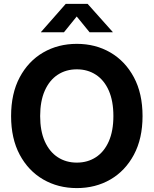

<svg xmlns="http://www.w3.org/2000/svg" viewBox="-20 -966 798 997"><path d="M378.9 10.7Q281.7 10.7 204.3 -34.2Q127 -79.1 82.3 -162.8Q37.6 -246.6 37.6 -363.3Q37.6 -480.5 82.3 -564.5Q127 -648.4 204.3 -693.4Q281.7 -738.3 378.9 -738.3Q476.1 -738.3 553.2 -693.4Q630.4 -648.4 675.3 -564.5Q720.2 -480.5 720.2 -363.3Q720.2 -246.6 675.3 -162.6Q630.4 -78.6 553.2 -33.9Q476.1 10.7 378.9 10.7ZM378.9 -121.6Q435.1 -121.6 478 -149.7Q521 -177.7 544.9 -231.9Q568.8 -286.1 568.8 -363.3Q568.8 -441.4 544.9 -495.6Q521 -549.8 478 -577.9Q435.1 -606 378.9 -606Q322.8 -606 279.8 -577.9Q236.8 -549.8 212.6 -495.4Q188.5 -440.9 188.5 -363.3Q188.5 -286.1 212.6 -231.9Q236.8 -177.7 279.8 -149.7Q322.8 -121.6 378.9 -121.6ZM312 -798.3H192.9V-799.8L321.3 -945.8H435.1L565.4 -799.8V-798.3H445.3L378.4 -880.4Z"/></svg>

Font: Inter 24pt
Style: Bold
Weight: 700
Designer: Rasmus Andersson
Foundry: rsms
Version: Version 4.001;git-66647c0bb